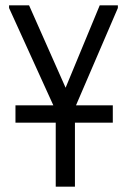

<svg xmlns="http://www.w3.org/2000/svg" viewBox="-20 -460 476 720"><path d="M354 -440H422V-430L265 -65H403V0H261V240H189V0H38V-65H180L14 -430V-440H89L226 -131Z"/></svg>

Font: Tilda Sans
Style: Regular
Weight: 400
Designer: ParaType Ltd
Foundry: ParaType Ltd
Version: Version 1.002W